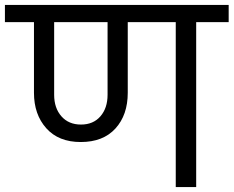

<svg xmlns="http://www.w3.org/2000/svg" viewBox="-47 -760 949 780"><path d="M882 -670H750V0H667V-670H472V-383Q472 -293 422 -238Q372 -183 281 -183Q191 -183 141 -239Q91 -295 91 -383V-670H-27V-740H882ZM390 -670H173V-375Q173 -321 202.5 -287.5Q232 -254 282 -254Q332 -254 361 -287.5Q390 -321 390 -375Z"/></svg>

Font: Fz Poppins
Style: Regular
Weight: 400
Designer: Ninad Kale (Devanagari), Jonny Pinhorn (Latin)
Foundry: Indian Type Foundry
Version: Vit hóa bi Vntype.Com & FontZin.Com